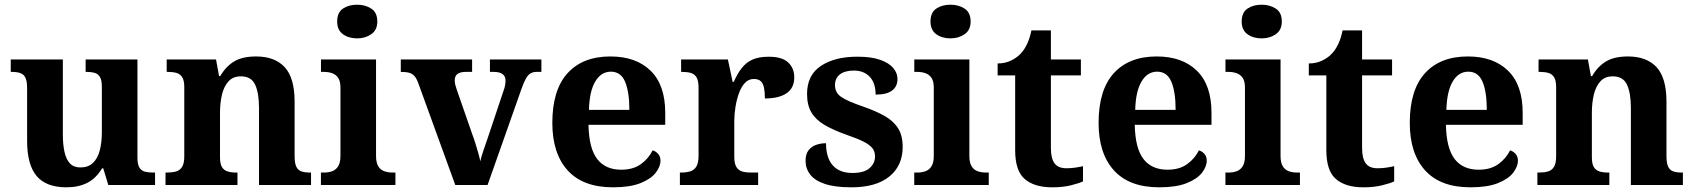

<svg xmlns="http://www.w3.org/2000/svg" viewBox="-20 -790 7233 820"><path d="M263.7 10Q177.2 10 136.5 -38.2Q95.8 -86.5 95.8 -187.7V-412.1Q95.8 -441.5 89.2 -456.6Q82.7 -471.7 68.2 -477.3Q53.8 -483 29.5 -483H25.9V-536H248.4V-215.9Q248.4 -173.5 255.3 -141.7Q262.2 -109.8 278.5 -92.3Q294.8 -74.9 323.8 -74.9Q356.2 -74.9 376.4 -93.6Q396.6 -112.4 405.8 -146.6Q415 -180.8 415 -227V-419.1Q415 -448.2 406.6 -461.7Q398.2 -475.3 383.5 -479.1Q368.8 -483 349.3 -483H345.7V-536H567V-116Q567 -87.5 575.6 -73.9Q584.2 -60.3 599.5 -56.7Q614.8 -53 633.9 -53H642.2V0H442.6L420.9 -71.1H415.9Q390.1 -27.9 352.6 -9Q315 10 263.7 10Z M686.9 0V-53H692.6Q715.6 -53 732 -57.7Q748.5 -62.4 757.8 -77.4Q767 -92.3 767 -122.1V-417.9Q767 -446.1 758.3 -460.1Q749.7 -474 734 -478.5Q718.3 -483 696.3 -483H691.9V-536H902.6L915.6 -464.9H920.6Q944.6 -506.4 980 -527.6Q1015.3 -548.9 1073.7 -548.9Q1153.3 -548.9 1195.8 -503.3Q1238.2 -457.6 1238.2 -355.8V-123.9Q1238.2 -93.4 1245.4 -78.2Q1252.6 -63 1267.3 -58Q1281.9 -53 1303.9 -53H1308.4V0H1086.2V-328.8Q1086.2 -393.2 1069.5 -428.6Q1052.9 -464 1008.7 -464Q975.3 -464 955.8 -442.4Q936.2 -420.8 927.9 -385.5Q919.6 -350.2 919.6 -309V-118.3Q919.6 -90.4 928 -76.5Q936.4 -62.6 952.1 -57.8Q967.7 -53 989.7 -53H994.2V0Z M1350.6 0V-53H1363Q1383.3 -53 1399.2 -59Q1415.1 -64.9 1424.5 -80.3Q1434 -95.7 1434 -124.1V-416.1Q1434 -443.2 1424.3 -457.4Q1414.5 -471.7 1398.6 -477.3Q1382.7 -483 1363 -483H1350.8V-536H1586V-123.9Q1586 -95.8 1595.3 -80.3Q1604.5 -64.8 1620.9 -58.9Q1637.3 -53 1657 -53H1668.8V0ZM1505.4 -626.1Q1469.3 -626.1 1444.6 -643.9Q1420 -661.7 1420 -698Q1420 -736.5 1444.6 -753.2Q1469.3 -769.9 1505.4 -769.9Q1540 -769.9 1565.7 -753.2Q1591.4 -736.5 1591.4 -698Q1591.4 -661.7 1565.7 -643.9Q1540 -626.1 1505.4 -626.1Z M1766.3 -435.2Q1759.3 -454.5 1750.4 -464.8Q1741.5 -475.1 1727.7 -479.1Q1713.9 -483 1691.7 -483V-536H1996.3V-483H1970.5Q1945.1 -483 1933.6 -474.1Q1922.1 -465.2 1922.1 -446.6Q1922.1 -436.8 1924.7 -427Q1927.3 -417.1 1930.7 -407.3L1996.4 -218.3Q2004.2 -197.7 2010.6 -176.8Q2017 -155.8 2022.5 -137Q2027.9 -118.2 2031.2 -101.3Q2035.6 -121.2 2044.9 -148.1Q2054.3 -175.1 2062 -197.7L2129.4 -399.1Q2134.4 -412.3 2136.7 -423.8Q2139 -435.3 2139 -446.7Q2139 -463.5 2126.8 -473.2Q2114.7 -483 2087.5 -483H2072.4V-536H2292.2V-483H2272Q2257.1 -483 2246.3 -477Q2235.6 -471 2226.5 -455.1Q2217.3 -439.3 2207.1 -410.2L2062.4 0H1924.4Z M2598.1 10Q2470 10 2404.4 -62.3Q2338.9 -134.6 2338.9 -265.2Q2338.9 -405.7 2403.8 -477.3Q2468.8 -548.9 2587 -548.9Q2696.2 -548.9 2758.6 -488Q2821.1 -427.2 2821.1 -308.2V-256.9H2493.3Q2495.3 -156.6 2530.5 -110.9Q2565.7 -65.2 2633 -65.2Q2684.4 -65.2 2717.5 -89.3Q2750.5 -113.4 2767.3 -147.9Q2781.3 -143.8 2791.1 -132.5Q2800.8 -121.1 2800.8 -104.1Q2800.8 -78.3 2780.1 -51.8Q2759.3 -25.3 2714.8 -7.7Q2670.3 10 2598.1 10ZM2667.9 -320.8Q2667.9 -397.3 2649.8 -440.6Q2631.6 -483.9 2589 -483.9Q2547.4 -483.9 2522.4 -442.1Q2497.4 -400.4 2495.3 -320.8Z M2883.7 0V-53H2887.8Q2910.8 -53 2927.6 -58Q2944.3 -63 2953.9 -78.5Q2963.4 -94 2963.4 -125V-415Q2963.4 -445 2954.8 -459.5Q2946.2 -474 2930.3 -478.5Q2914.5 -483 2892.5 -483H2888.9V-536H3088.7L3108.9 -440.5H3113.9Q3129.2 -475.7 3148.2 -499.8Q3167.3 -524 3194.6 -535.9Q3221.9 -547.7 3263 -547.7Q3320.4 -547.7 3346.3 -523.2Q3372.2 -498.7 3372.2 -459.7Q3372.2 -414.2 3339.4 -391.8Q3306.6 -369.5 3246.7 -369.5Q3246.7 -397.5 3242.9 -415.7Q3239 -433.8 3229 -443.3Q3218.9 -452.7 3199.5 -452.7Q3177.3 -452.7 3161.5 -436Q3145.7 -419.2 3135.9 -391.8Q3126 -364.5 3121 -333.2Q3116 -302 3116 -273V-120Q3116 -91 3125.2 -76.5Q3134.4 -62 3150.3 -57.5Q3166.2 -53 3185.8 -53H3217.9V0Z M3616.1 10Q3546.4 10 3503.3 -4.3Q3460.2 -18.6 3440.3 -44.5Q3420.4 -70.3 3420.4 -103.5Q3420.4 -131.7 3433.1 -148.2Q3445.9 -164.6 3465.9 -171.5Q3485.9 -178.3 3507.8 -178.3Q3507.8 -116.5 3536.5 -83.9Q3565.2 -51.3 3620.4 -51.3Q3670.5 -51.3 3693.8 -71.9Q3717.1 -92.5 3717.1 -122Q3717.1 -143.6 3705.1 -158.1Q3693.2 -172.7 3666.7 -185.8Q3640.2 -199 3595.8 -214.2Q3539 -234.3 3501.4 -256.4Q3463.9 -278.5 3445.3 -309.9Q3426.8 -341.3 3426.8 -388.9Q3426.8 -469.1 3485.9 -508.5Q3544.9 -547.9 3642.1 -547.9Q3702.3 -547.9 3740 -534.2Q3777.7 -520.6 3795.4 -499Q3813 -477.4 3813 -453Q3813 -420.8 3790.2 -403.4Q3767.3 -386 3719.6 -386Q3719.6 -435.5 3694.5 -462Q3669.4 -488.6 3627.2 -488.6Q3587.8 -488.6 3566.9 -472.1Q3546.1 -455.7 3546.1 -426.5Q3546.1 -394.3 3572.3 -376.2Q3598.5 -358 3667.2 -334.5Q3720.8 -315.9 3758.4 -294.5Q3796.1 -273.1 3815.6 -242.1Q3835.2 -211 3835.2 -162.7Q3835.2 -82.3 3778.3 -36.2Q3721.4 10 3616.1 10Z M3884.6 0V-53H3897Q3917.3 -53 3933.2 -59Q3949.1 -64.9 3958.5 -80.3Q3968 -95.7 3968 -124.1V-416.1Q3968 -443.2 3958.3 -457.4Q3948.5 -471.7 3932.6 -477.3Q3916.7 -483 3897 -483H3884.8V-536H4120V-123.9Q4120 -95.8 4129.3 -80.3Q4138.5 -64.8 4154.9 -58.9Q4171.3 -53 4191 -53H4202.8V0ZM4039.4 -626.1Q4003.3 -626.1 3978.6 -643.9Q3954 -661.7 3954 -698Q3954 -736.5 3978.6 -753.2Q4003.3 -769.9 4039.4 -769.9Q4074 -769.9 4099.7 -753.2Q4125.4 -736.5 4125.4 -698Q4125.4 -661.7 4099.7 -643.9Q4074 -626.1 4039.4 -626.1Z M4473.9 10Q4397.3 10 4356.5 -25.4Q4315.6 -60.7 4315.6 -147.9V-468H4240.7V-519Q4273.2 -519 4298.7 -531.7Q4324.2 -544.4 4339 -560.9Q4354.3 -576.5 4366.2 -601.4Q4378 -626.2 4385 -660.2H4468.2V-536H4596.3V-468H4468.2V-158.2Q4468.2 -113.6 4483.7 -92.5Q4499.1 -71.4 4534.3 -71.4Q4553.5 -71.4 4571.4 -74Q4589.3 -76.6 4605.3 -80.2V-15.3Q4589.4 -7.5 4554.7 1.2Q4520 10 4473.9 10Z M4931.1 10Q4803 10 4737.4 -62.3Q4671.9 -134.6 4671.9 -265.2Q4671.9 -405.7 4736.8 -477.3Q4801.8 -548.9 4920 -548.9Q5029.2 -548.9 5091.6 -488Q5154.1 -427.2 5154.1 -308.2V-256.9H4826.3Q4828.3 -156.6 4863.5 -110.9Q4898.7 -65.2 4966 -65.2Q5017.4 -65.2 5050.5 -89.3Q5083.5 -113.4 5100.3 -147.9Q5114.3 -143.8 5124.1 -132.5Q5133.8 -121.1 5133.8 -104.1Q5133.8 -78.3 5113.1 -51.8Q5092.3 -25.3 5047.8 -7.7Q5003.3 10 4931.1 10ZM5000.9 -320.8Q5000.9 -397.3 4982.8 -440.6Q4964.6 -483.9 4922 -483.9Q4880.4 -483.9 4855.4 -442.1Q4830.4 -400.4 4828.3 -320.8Z M5213.6 0V-53H5226Q5246.3 -53 5262.2 -59Q5278.1 -64.9 5287.5 -80.3Q5297 -95.7 5297 -124.1V-416.1Q5297 -443.2 5287.3 -457.4Q5277.5 -471.7 5261.6 -477.3Q5245.7 -483 5226 -483H5213.8V-536H5449V-123.9Q5449 -95.8 5458.3 -80.3Q5467.5 -64.8 5483.9 -58.9Q5500.3 -53 5520 -53H5531.8V0ZM5368.4 -626.1Q5332.3 -626.1 5307.6 -643.9Q5283 -661.7 5283 -698Q5283 -736.5 5307.6 -753.2Q5332.3 -769.9 5368.4 -769.9Q5403 -769.9 5428.7 -753.2Q5454.4 -736.5 5454.4 -698Q5454.4 -661.7 5428.7 -643.9Q5403 -626.1 5368.4 -626.1Z M5802.9 10Q5726.3 10 5685.5 -25.4Q5644.6 -60.7 5644.6 -147.9V-468H5569.7V-519Q5602.2 -519 5627.7 -531.7Q5653.2 -544.4 5668 -560.9Q5683.3 -576.5 5695.2 -601.4Q5707 -626.2 5714 -660.2H5797.2V-536H5925.3V-468H5797.2V-158.2Q5797.2 -113.6 5812.7 -92.5Q5828.1 -71.4 5863.3 -71.4Q5882.5 -71.4 5900.4 -74Q5918.3 -76.6 5934.3 -80.2V-15.3Q5918.4 -7.5 5883.7 1.2Q5849 10 5802.9 10Z M6260.1 10Q6132 10 6066.4 -62.3Q6000.9 -134.6 6000.9 -265.2Q6000.9 -405.7 6065.8 -477.3Q6130.8 -548.9 6249 -548.9Q6358.2 -548.9 6420.6 -488Q6483.1 -427.2 6483.1 -308.2V-256.9H6155.3Q6157.3 -156.6 6192.5 -110.9Q6227.7 -65.2 6295 -65.2Q6346.4 -65.2 6379.5 -89.3Q6412.5 -113.4 6429.3 -147.9Q6443.3 -143.8 6453.1 -132.5Q6462.8 -121.1 6462.8 -104.1Q6462.8 -78.3 6442.1 -51.8Q6421.3 -25.3 6376.8 -7.7Q6332.3 10 6260.1 10ZM6329.9 -320.8Q6329.9 -397.3 6311.8 -440.6Q6293.6 -483.9 6251 -483.9Q6209.4 -483.9 6184.4 -442.1Q6159.4 -400.4 6157.3 -320.8Z M6545.9 0V-53H6551.6Q6574.6 -53 6591 -57.7Q6607.5 -62.4 6616.8 -77.4Q6626 -92.3 6626 -122.1V-417.9Q6626 -446.1 6617.3 -460.1Q6608.7 -474 6593 -478.5Q6577.3 -483 6555.3 -483H6550.9V-536H6761.6L6774.6 -464.9H6779.6Q6803.6 -506.4 6839 -527.6Q6874.3 -548.9 6932.7 -548.9Q7012.3 -548.9 7054.8 -503.3Q7097.2 -457.6 7097.2 -355.8V-123.9Q7097.2 -93.4 7104.4 -78.2Q7111.6 -63 7126.3 -58Q7140.9 -53 7162.9 -53H7167.4V0H6945.2V-328.8Q6945.2 -393.2 6928.5 -428.6Q6911.9 -464 6867.7 -464Q6834.3 -464 6814.8 -442.4Q6795.2 -420.8 6786.9 -385.5Q6778.6 -350.2 6778.6 -309V-118.3Q6778.6 -90.4 6787 -76.5Q6795.4 -62.6 6811.1 -57.8Q6826.7 -53 6848.7 -53H6853.2V0Z"/></svg>

Font: Noto Serif Ethiopic
Style: Regular
Weight: 400
Designer: Monotype Design Team
Foundry: Monotype Imaging Inc.
Version: Version 2.102